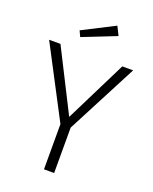

<svg xmlns="http://www.w3.org/2000/svg" viewBox="-162 -976 846 1065"><g transform="rotate(20 261.5 -444.0)"><path d="M342 -888 154 -792 170 -758 368 -836ZM509 -685H445L264 -321L80 -685H13L232 -267V0H292V-268Z"/></g></svg>

Font: FiraGO Light
Style: Regular
Weight: 300
Designer: bBox Type
Foundry: bBox Type GmbH
Version: Version 1.001;PS 001.001;hotconv 1.0.88;makeotf.lib2.5.64775